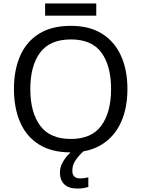

<svg xmlns="http://www.w3.org/2000/svg" viewBox="-20 -875 821 1115"><path d="M720 -358Q720 -247 682.5 -164.5Q645 -82 571.5 -36Q498 10 391 10Q280 10 206.5 -36Q133 -82 97 -165Q61 -248 61 -359Q61 -468 97 -550.5Q133 -633 206.5 -679Q280 -725 392 -725Q499 -725 572 -679.5Q645 -634 682.5 -551.5Q720 -469 720 -358ZM156 -358Q156 -223 213 -145.5Q270 -68 391 -68Q512 -68 568.5 -145.5Q625 -223 625 -358Q625 -493 569 -569.5Q513 -646 392 -646Q270 -646 213 -569.5Q156 -493 156 -358ZM539 -855V-784H242V-855ZM400 116Q400 161 445 161Q462 161 473.5 158.5Q485 156 493 155V211Q479 215 464.5 217.5Q450 220 431 220Q378 220 353 195Q328 170 328 126Q328 98 342.5 70.5Q357 43 378.5 21Q400 -1 420 -15L468 0Q434 32 417 58.5Q400 85 400 116Z"/></svg>

Font: Noto Sans
Style: Regular
Weight: 400
Designer: Monotype Design Team
Foundry: Monotype Imaging Inc.
Version: Version 1.902